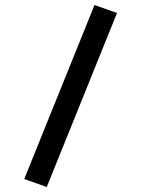

<svg xmlns="http://www.w3.org/2000/svg" viewBox="-20 -733 570 768"><path d="M77 -17 358 -713 448 -681 167 15Z"/></svg>

Font: TypoPRO Titillium Text
Style: 600 wt
Weight: 600
Designer: Accademia di Belle Arti di Urbino and others
Foundry: Accademia di Belle Arti di Urbino and others.
Version: Version 25.000